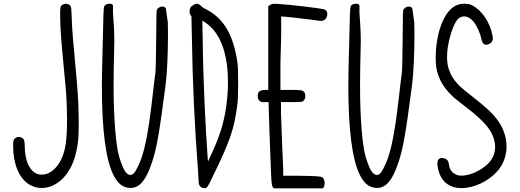

<svg xmlns="http://www.w3.org/2000/svg" viewBox="-20 -820 2816 1040"><path d="M319 -795C308.3 -788.4 305.7 -783.2 305.7 -745.5C305.7 -737.5 305.8 -728.1 306 -717C308 -651 311 -607 325 -459C339 -319 340 -298 342 -231C342.8 -212.8 343.2 -193.3 343.2 -173.9C343.2 -120.8 340.4 -67.8 336 -40C328 14 308 62 280 90C256 115 232 126 205 126C150 126 114 64 114 -33C114 -47 112 -57 110 -62C104.9 -72.7 93.5 -78.3 82.1 -78.3C71.2 -78.3 60.4 -73.3 55 -63C52 -56 51 -50 51 -27C52 70 83 143 136 178C157.2 191.5 181.4 198.4 206.2 198.4C220.1 198.4 234.1 196.3 248 192C321 168 375 95 395 -8C404 -48.8 406.3 -79 406.3 -143.8C406.3 -158.3 406.2 -174.5 406 -193C404 -288 402 -318 388 -469C374 -620 371 -651 368 -736C367 -765 366 -781 363 -786C358.4 -794.5 347.5 -799.6 336.2 -799.6C330.3 -799.6 324.2 -798.1 319 -795Z M688 198C736 198 772 155 803 60C829 -17 843 -98 877 -360C885.1 -421.2 889.9 -532.4 889.9 -630.8C889.9 -654.6 889.6 -677.6 889 -699L878 -776C873.1 -782.1 866.5 -784.8 859.6 -784.8C849.7 -784.8 839.1 -779.3 832 -771C827 -763 827 -762 826 -610C825 -526 824 -444 822 -428C801 -274 784 -24 726 84C711.2 115.4 699.4 127.8 686 127.8C684 127.8 682 127.5 680 127C664 122 649 100 635 58C619 16 610 -40 604 -116C598.1 -191 595.3 -262 595.3 -354.2C595.3 -417 596.6 -489.7 599 -580C599.2 -587.6 599.3 -595.2 599.3 -602.8C599.3 -670.8 592 -734.8 592 -751V-792C587.2 -797.9 580.7 -800 573.8 -800C567.6 -800 561.1 -798.3 555 -796C541 -788 541 -785 539 -687C538 -637 536 -548 534 -488C532.6 -440.3 531.9 -395 531.9 -352.1C531.9 -120.3 552.3 39.4 592 123C617 175 646 198 688 198Z M1029 -794C1013 -785 1008 -778 1007 -761C1006.9 -759.6 1006.9 -758.3 1006.9 -757.1C1006.9 -744.1 1011.5 -739.2 1017 -731L1019 -634C1023 -374 1034 -136 1052 96C1054 128 1056 158 1056 164C1056 184 1067 198 1084 199C1085.8 199.2 1087.5 199.4 1089.1 199.4C1101.2 199.4 1107.1 190.4 1131 139C1224 -51 1248 -120 1264 -242C1269 -276 1269 -289 1270 -367C1270 -438 1269 -458 1266 -482C1245 -626 1195 -721 1092 -772C1083 -776 1073 -783 1070 -787C1064 -794 1053 -800 1046 -800C1043 -800 1036 -797 1029 -794ZM1108 -686C1182.3 -626.3 1214.9 -509.7 1214.9 -375.7C1214.9 -334.7 1211.9 -292.1 1206 -249C1194 -156 1170 -80 1119 28L1107 54L1105 36C1093 -122 1080 -403 1078 -601L1076 -708C1087 -702 1094 -697 1108 -686Z M1734 -770C1710 -776 1542 -796 1483 -799C1477.6 -799.3 1473 -799.5 1469 -799.5C1449 -799.5 1445.5 -795.2 1433 -786V-333H1417C1397 -333 1385 -328 1379 -318C1377 -311.4 1376 -305.1 1376 -299.1C1376 -280.4 1386.3 -266.4 1408.5 -266.4C1411.1 -266.4 1414 -266.6 1417 -267H1435V-256C1435 -226 1444 22 1448 116C1451 180 1452 192 1464 200H1729C1735.3 194.1 1738.4 183.2 1738.4 172.2C1738.4 158.7 1733.8 144.9 1725 140C1717 135 1686 133 1595 132H1514V96C1512 51 1504 -129 1502 -207V-267H1557C1617 -267 1621 -267 1629 -281C1632.3 -285.6 1633.8 -292.9 1633.8 -300.1C1633.8 -308.4 1631.7 -316.7 1628 -321C1618 -332 1610 -333 1554 -333H1499V-438C1498.9 -443.3 1498.9 -448.8 1498.9 -454.5C1498.9 -511.9 1503 -589.7 1503 -637V-731C1517 -731 1634 -718 1678 -712C1701.8 -708.2 1713.1 -706.5 1719.8 -706.5C1725.4 -706.5 1727.9 -707.7 1732 -710C1745.3 -714.3 1753 -729.3 1753 -743.3C1753 -755.7 1747.1 -767.2 1734 -770Z M2023 198C2071 198 2107 155 2138 60C2164 -17 2178 -98 2212 -360C2220.1 -421.2 2224.9 -532.4 2224.9 -630.8C2224.9 -654.6 2224.6 -677.6 2224 -699L2213 -776C2208.1 -782.1 2201.5 -784.8 2194.6 -784.8C2184.7 -784.8 2174.1 -779.3 2167 -771C2162 -763 2162 -762 2161 -610C2160 -526 2159 -444 2157 -428C2136 -274 2119 -24 2061 84C2046.2 115.4 2034.4 127.8 2021 127.8C2019 127.8 2017 127.5 2015 127C1999 122 1984 100 1970 58C1954 16 1945 -40 1939 -116C1933.1 -191 1930.3 -262 1930.3 -354.2C1930.3 -417 1931.6 -489.7 1934 -580C1934.2 -587.6 1934.3 -595.2 1934.3 -602.8C1934.3 -670.8 1927 -734.8 1927 -751V-792C1922.2 -797.9 1915.7 -800 1908.8 -800C1902.6 -800 1896.1 -798.3 1890 -796C1876 -788 1876 -785 1874 -687C1873 -637 1871 -548 1869 -488C1867.6 -440.3 1866.9 -395 1866.9 -352.1C1866.9 -120.3 1887.3 39.4 1927 123C1952 175 1981 198 2023 198Z M2354 100C2369.3 160.5 2410.7 198.9 2479.6 198.9C2496.1 198.9 2514.3 196.6 2534 192C2601 174 2662 132 2693 82C2713.6 49 2723.7 11.5 2723.7 -26.8C2723.7 -77.6 2705.8 -129.9 2671 -175C2644 -210 2616 -236 2540 -296C2515 -315 2485 -340 2474 -350C2423.9 -397.6 2401.4 -446.6 2401.4 -511.4C2401.4 -521.5 2401.9 -532 2403 -543C2409 -608 2435 -687 2457 -713C2467.8 -725.1 2480.6 -731.2 2494.1 -731.2C2510.6 -731.2 2528.1 -722.1 2544 -704C2563 -681 2583 -637 2588 -605C2589.8 -593.3 2599.8 -577.4 2612.7 -577.4C2614.1 -577.4 2615.6 -577.6 2617 -578C2635.6 -581.2 2649.5 -592.3 2649.5 -613.7C2649.5 -618.9 2648.7 -624.6 2647 -631C2633 -701 2589 -765 2538 -791C2529.1 -796.9 2511.7 -799.7 2495 -799.7C2483.7 -799.7 2472.7 -798.4 2465 -796C2378.1 -771 2340 -622.4 2340 -508.2C2340 -489.7 2341 -472 2343 -456C2353 -394 2383 -343 2437 -293C2448 -284 2480 -258 2509 -236C2610 -158 2651 -107 2660 -45C2661.2 -37.5 2661.8 -30.1 2661.8 -22.9C2661.8 12.9 2647.3 44.4 2619 71C2580.8 106.6 2521.8 131.5 2479.7 131.5C2472.2 131.5 2465.2 130.7 2459 129C2433 120 2416 103 2412 73C2409 48 2400 38 2375 36C2374.2 36 2373.4 35.9 2372.7 35.9C2354.6 35.9 2349.1 50.1 2349.1 67.1C2349.1 77.8 2351.4 89.8 2354 100Z"/></svg>

Font: DIARIO_DE_ANDY
Style: Regular
Weight: 400
Version: Version 001.000